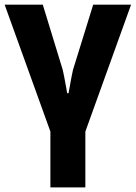

<svg xmlns="http://www.w3.org/2000/svg" viewBox="-20 -566 584 826"><path d="M347.2 240.2H196.8V0L0 -545.9H164.1L250 -265.1Q253.4 -250 255.9 -237.1Q258.3 -224.1 260.5 -212.2Q262.7 -200.2 264.9 -189Q267.1 -177.7 269 -165H274.9Q277.3 -177.7 279.3 -189Q281.2 -200.2 283.4 -212.2Q285.6 -224.1 288.1 -237.1Q290.5 -250 293.9 -265.1L380.9 -545.9H543.9L347.2 0Z"/></svg>

Font: Droid Sans
Style: Bold
Weight: 700
Foundry: Ascender Corporation
Version: Version 1.00 build 112